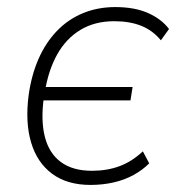

<svg xmlns="http://www.w3.org/2000/svg" viewBox="-20 -515 507 543"><path d="M236 8Q170 8 127.5 -23.5Q85 -55 68 -112Q51 -169 61 -246Q69 -303 89 -348.5Q109 -394 140.5 -427Q172 -460 214 -477.5Q256 -495 306 -495Q361 -495 399 -478Q437 -461 458 -433L435 -401Q412 -429 379.5 -442Q347 -455 303 -455Q248 -455 207.5 -430.5Q167 -406 142 -361.5Q117 -317 107 -256L100 -269H355L349 -231H94L104 -239Q95 -174 107 -127.5Q119 -81 152.5 -56.5Q186 -32 240 -32Q283 -32 318 -45Q353 -58 384 -87L402 -53Q383 -34 357.5 -20Q332 -6 301 1Q270 8 236 8Z"/></svg>

Font: Nunito Sans 10pt SemiCondensed ExtraLight
Style: Italic
Weight: 250
Width: 4
Italic angle: -9°
Designer: Vernon Adams
Foundry: Vernon Adams
Version: Version 3.101;gftools[0.9.27]